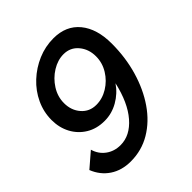

<svg xmlns="http://www.w3.org/2000/svg" viewBox="-208 -699 981 981"><g transform="rotate(-45 282.5 -208.5)"><path d="M172 154Q107 154 60 122.5Q13 91 -9 35L70 -33Q82 9 115.5 33.5Q149 58 194 58Q263 58 318 -5.5Q373 -69 399 -184Q369 -140 322.5 -113.5Q276 -87 224 -87Q167 -87 124.5 -113Q82 -139 58.5 -183Q35 -227 35 -282Q35 -340 59.5 -392.5Q84 -445 127 -485Q170 -525 224 -548Q278 -571 337 -571Q428 -571 478.5 -509.5Q529 -448 529 -341Q529 -241 503 -151.5Q477 -62 429.5 7Q382 76 316.5 115Q251 154 172 154ZM252 -175Q296 -175 336 -199.5Q376 -224 401 -264.5Q426 -305 426 -352Q426 -404 395.5 -440.5Q365 -477 316 -477Q274 -477 233.5 -452Q193 -427 167 -386Q141 -345 141 -298Q141 -246 172 -210.5Q203 -175 252 -175Z"/></g></svg>

Font: Raleway SemiBold
Style: Italic
Weight: 600
Italic angle: -12°
Designer: Matt McInerney, Pablo Impallari, Rodrigo Fuenzalida
Foundry: Matt McInerney, Pablo Impallari, Rodrigo Fuenzalida
Version: Version 4.026